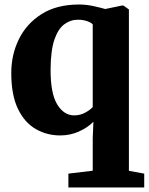

<svg xmlns="http://www.w3.org/2000/svg" viewBox="-20 -590 660 852"><path d="M283.5 242V180.5L391.5 167.5V23L394.5 -49.5Q368.5 -23.5 329.8 -6.2Q291 11 247 11Q188 11 138.5 -17.5Q89 -46 59.5 -107.2Q30 -168.5 30 -266.5Q30 -347 63.8 -416Q97.5 -485 164.5 -527.5Q231.5 -570 331.5 -570Q362.5 -570 395.5 -562.8Q428.5 -555.5 447 -550L521.5 -565.5H527.5L552 -548V168L620 180.5V242ZM309 -78Q336 -78 358.2 -90.2Q380.5 -102.5 391.5 -115V-481.5Q385.5 -489.5 366.8 -496Q348 -502.5 325.5 -502.5Q292.5 -502.5 265 -482Q237.5 -461.5 221.2 -413.5Q205 -365.5 204.5 -282.5Q204 -175.5 233.8 -126.8Q263.5 -78 309 -78Z"/></svg>

Font: Merriweather Black
Style: Regular
Weight: 900
Designer: Eben Sorkin
Foundry: Eben Sorkin
Version: Version 2.200;gftools[0.9.31]